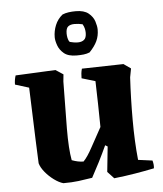

<svg xmlns="http://www.w3.org/2000/svg" viewBox="-52 -748 684 804"><g transform="rotate(-5 290.5 -345.5)"><path d="M182 11Q164 6 143.5 -9Q123 -24 107 -43.5Q91 -63 86 -81Q84 -122 82 -176.5Q80 -231 78 -289.5Q76 -348 74 -400L16 -418Q16 -438 22 -456L190 -464L222 -443L219 -413Q217 -302 216.5 -216Q216 -130 225 -82Q251 -72 274 -72Q291 -89 312.5 -129Q334 -169 357 -210Q356 -305 353 -403L296 -420Q296 -430 297 -440Q298 -450 301 -460L476 -464L506 -443L499 -406Q494 -319 494 -228Q494 -137 502 -59L562 -51Q567 -33 565 -18Q526 -10 484 -3Q442 4 396 9L369 -20L380 -126L370 -132Q353 -95 337.5 -64.5Q322 -34 304 -1Q274 4 246 7.5Q218 11 182 11ZM284 -517Q249 -517 231 -532Q213 -547 206 -567Q199 -587 199 -601Q199 -627 209 -651.5Q219 -676 240 -693Q252 -698 266 -700Q280 -702 296 -702Q331 -702 349.5 -687Q368 -672 374.5 -652Q381 -632 381 -617Q381 -591 371 -569.5Q361 -548 339 -525Q327 -520 313.5 -518.5Q300 -517 284 -517ZM294 -571Q310 -571 320 -579Q330 -587 330 -608Q330 -616 328 -625.5Q326 -635 320 -645Q303 -649 286 -649Q269 -649 259.5 -641.5Q250 -634 250 -612Q250 -604 252 -593.5Q254 -583 260 -576Q268 -574 276.5 -572.5Q285 -571 294 -571Z"/></g></svg>

Font: Labrada
Style: Bold
Weight: 700
Designer: Mercedes Jáuregui
Foundry: Omnibus-Type Team
Version: Version 1.000; ttfautohint (v1.8.4.7-5d5b)